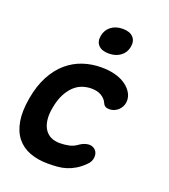

<svg xmlns="http://www.w3.org/2000/svg" viewBox="-144 -892 888 1006"><g transform="rotate(20 300.0 -389.0)"><path d="M31 -277Q44 -352 73 -406Q102 -460 142 -494Q182 -528 230.5 -544Q279 -560 331 -560Q374 -560 406.5 -551.5Q439 -543 461.5 -528.5Q484 -514 497.5 -496Q511 -478 515 -460Q521 -432 509 -408.5Q497 -385 473 -374Q454 -366 435 -368.5Q416 -371 409 -388Q399 -411 376.5 -424.5Q354 -438 321 -438Q295 -438 270 -429.5Q245 -421 224 -401Q203 -381 187 -350Q171 -319 163 -275Q155 -234 159.5 -202.5Q164 -171 178 -151Q192 -131 213 -121.5Q234 -112 260 -112Q287 -112 312.5 -117.5Q338 -123 360 -140Q381 -154 403.5 -157Q426 -160 443 -145Q451 -138 454.5 -128Q458 -118 457.5 -106Q457 -94 451.5 -82Q446 -70 435 -60Q412 -37 388.5 -23Q365 -9 341 -1.5Q317 6 291.5 8Q266 10 239 10Q182 10 137.5 -7Q93 -24 65 -59Q37 -94 27.5 -148Q18 -202 31 -277ZM342 -641Q303 -641 284 -660.5Q265 -680 271 -714Q277 -748 303 -768Q329 -788 368 -788Q407 -788 426 -768Q445 -748 439 -714Q433 -680 406.5 -660.5Q380 -641 342 -641Z"/></g></svg>

Font: Maple Mono
Style: Bold Italic
Weight: 700
Italic angle: -10°
Monospace: yes
Designer: subframe7536
Version: Version 7.000